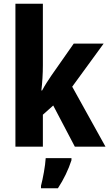

<svg xmlns="http://www.w3.org/2000/svg" viewBox="-20 -780 581 1021"><path d="M208 -432V-760H62V0H208V-170L263 -219L378 0H541L364 -319L531 -548H372L253 -378C238 -356 217 -324 204 -299H200C205 -340 208 -389 208 -432ZM360 72V61H223C221 101 208 171 198 208V221H288C319 174 344 122 360 72Z"/></svg>

Font: Noto Sans Oriya Cond Bold
Style: Bold
Weight: 700
Width: 3
Designer: Amélie Bonet and Sol Matas
Foundry: Google LLC
Version: Version 2.006